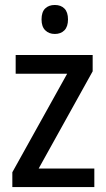

<svg xmlns="http://www.w3.org/2000/svg" viewBox="-20 -763 434 783"><path d="M364.7 0H30.3V-60.5L253.9 -462.4H43.9V-538.6H357.9V-472.2L137.7 -75.7H364.7ZM203.6 -742.7Q228.5 -742.7 242.9 -728Q257.3 -713.4 257.3 -683.6Q257.3 -654.3 242.7 -639.4Q228 -624.5 203.6 -624.5Q179.7 -624.5 164.6 -639.4Q149.4 -654.3 149.4 -683.6Q149.4 -713.9 164.1 -728.3Q178.7 -742.7 203.6 -742.7Z"/></svg>

Font: Open Sans SemiCondensed Medium
Style: Regular
Weight: 500
Width: 4
Designer: Monotype Design Team
Foundry: Monotype Imaging Inc.
Version: Version 3.000